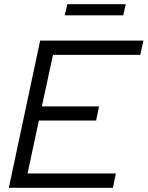

<svg xmlns="http://www.w3.org/2000/svg" viewBox="-20 -893 702 913"><path d="M22 0 171 -700H662L647 -632H232L179 -387H451L437 -320H165L111 -68H531L517 0ZM288 -820 300 -873H578L566 -820Z"/></svg>

Font: Red Hat Display
Style: Italic
Weight: 300
Italic angle: -12°
Designer: Pentagram, MCKL
Foundry: Pentagram, MCKL
Version: Version 1.023